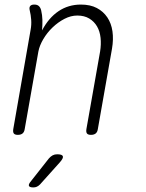

<svg xmlns="http://www.w3.org/2000/svg" viewBox="-20 -580 640 840"><path d="M130 -560Q143 -560 150 -553.5Q157 -547 160 -535Q165 -514 165.5 -493Q166 -472 164 -447Q193 -502 236 -531Q279 -560 334 -560Q375 -560 403.5 -545Q432 -530 449.5 -504Q467 -478 472 -443Q477 -408 470 -367L408 -15Q406 -2 398.5 4Q391 10 378 10Q365 10 360.5 4Q356 -2 358 -15L418 -355Q423 -386 420 -414.5Q417 -443 404.5 -464.5Q392 -486 370.5 -499Q349 -512 318 -512Q290 -512 262 -497.5Q234 -483 210 -460Q186 -437 169.5 -409Q153 -381 148 -355L88 -15Q86 -2 78.5 4Q71 10 58 10Q45 10 40.5 4Q36 -2 38 -15L114 -450Q118 -471 116.5 -493Q115 -515 110 -535Q107 -547 112 -553.5Q117 -560 130 -560ZM116 212 194 113Q202 104 210.5 99.5Q219 95 230 95Q252 95 255 103.5Q258 112 242 130L155 227Q148 234 141 237Q134 240 126 240Q109 240 106.5 233Q104 226 116 212Z"/></svg>

Font: Maple Mono NL Thin
Style: Italic
Weight: 250
Italic angle: -10°
Monospace: yes
Designer: subframe7536
Version: Version 7.000